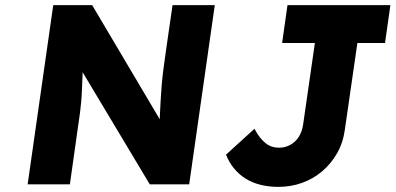

<svg xmlns="http://www.w3.org/2000/svg" viewBox="-20 -720 1545 750"><path d="M88 0 188 -700H340L636 -200L603 -205Q603 -238 604.5 -268Q606 -298 607.5 -327Q609 -356 611.5 -386Q614 -416 618.5 -451Q623 -486 629 -527L654 -700H819L719 0H565L256 -516L306 -509Q304 -461 302.5 -427.5Q301 -394 300 -368Q299 -342 297 -321Q295 -300 292.5 -279.5Q290 -259 286 -234L253 0ZM1067 10Q1029 10 996 1.5Q963 -7 937.5 -23.5Q912 -40 893 -63.5Q874 -87 863 -116L974 -217Q985 -196 996 -182.5Q1007 -169 1018.5 -160Q1030 -151 1042.5 -147Q1055 -143 1070 -143Q1094 -143 1114.5 -154.5Q1135 -166 1147.5 -186Q1160 -206 1164 -233L1210 -552H1082L1103 -700H1505L1484 -552H1376L1327 -213Q1320 -162 1296.5 -121Q1273 -80 1238 -50.5Q1203 -21 1159.5 -5.5Q1116 10 1067 10Z"/></svg>

Font: Lexend
Style: Bold Italic
Weight: 700
Italic angle: -8.13011°
Designer: Bonnie Shaver-Troup, Thomas Jockin
Foundry: Lexend
Version: Version 1.007